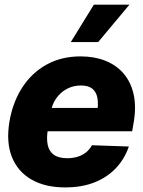

<svg xmlns="http://www.w3.org/2000/svg" viewBox="-20 -795 614 825"><path d="M259.8 10.3Q173.8 10.3 115 -23.7Q56.2 -57.6 31 -120.8Q5.9 -184.1 20.5 -272Q34.7 -356 75.7 -419.2Q116.7 -482.4 180.4 -517.6Q244.1 -552.7 326.2 -552.7Q384.8 -552.7 431.6 -534.4Q478.5 -516.1 509.8 -480.5Q541 -444.8 553.5 -392.8Q565.9 -340.8 555.2 -273.4L547.9 -231H73.7L90.3 -331.1H481.9L397 -308.6Q403.3 -345.7 398.9 -372.3Q394.5 -398.9 377.4 -413.3Q360.4 -427.7 327.6 -427.7Q294.9 -427.7 267.3 -413.1Q239.7 -398.4 221.4 -372.1Q203.1 -345.7 197.3 -310.1L185.5 -238.3Q179.2 -199.7 185.1 -172.1Q190.9 -144.5 211.4 -129.9Q231.9 -115.2 269 -115.2Q293.5 -115.2 314 -121.6Q334.5 -127.9 350.1 -140.6Q365.7 -153.3 375 -170.9L533.7 -165.5Q515.1 -111.8 477.8 -72.3Q440.4 -32.7 385.7 -11.2Q331.1 10.3 259.8 10.3ZM284.2 -614.3 383.3 -774.9H536.1L401.9 -614.3Z"/></svg>

Font: Inter Tight ExtraBold
Style: Italic
Weight: 800
Italic angle: -9.39999°
Designer: Rasmus Andersson
Foundry: rsms
Version: Version 3.004